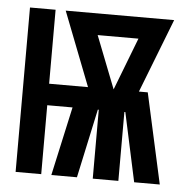

<svg xmlns="http://www.w3.org/2000/svg" viewBox="-43 -562 587 605"><g transform="rotate(5 250.0 -260.0)"><path d="M28 0V-520H109V-286H232L141 -520H484L393 -286H421L484 0H403L356 -218H353V0H272V-218H269L222 0H141L189 -218H109V0ZM313 -286 377 -452H248Z"/></g></svg>

Font: Iosevka SS04 Extrabold
Style: Regular
Weight: 800
Monospace: yes
Designer: Belleve Invis
Foundry: Belleve Invis
Version: Version 19.0.0; ttfautohint (v1.8.4)